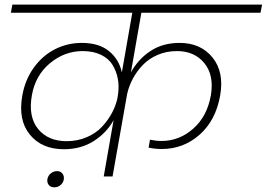

<svg xmlns="http://www.w3.org/2000/svg" viewBox="-20 -760 1149 827"><path d="M426.8 0 469.2 -242.2Q438.5 -187 383.3 -152.1Q328.1 -117.2 254.9 -117.2Q160.2 -117.2 108.6 -180.2Q57.1 -243.2 76.2 -349.1Q88.4 -417.5 126.2 -469.5Q164.1 -521.5 217.5 -548.3Q271 -575.2 332 -575.2Q406.2 -575.2 449.5 -539.8Q492.7 -504.4 504.9 -448.2L549.8 -705.1H26.9L33.2 -740.2H1108.9L1102.1 -705.1H588.9L543.9 -448.2Q575.2 -505.4 628.2 -540.3Q681.2 -575.2 753.9 -575.2Q844.2 -575.2 895.3 -512.5Q946.3 -449.7 928.2 -348.1Q909.2 -241.2 839.6 -179.7Q770 -118.2 676.8 -118.2Q648.4 -118.2 620.1 -124L626 -158.2Q651.9 -152.8 675.8 -152.8Q752 -152.8 812 -205.6Q872.1 -258.3 888.2 -349.1Q902.8 -435.5 860.4 -487.8Q817.9 -540 742.2 -540Q697.3 -540 659.2 -523.7Q621.1 -507.3 595.2 -480.2Q569.3 -453.1 552.5 -421.6Q535.6 -390.1 527.8 -356L464.8 0ZM267.1 -151.9Q314 -151.9 354 -169.2Q394 -186.5 419.9 -214.6Q445.8 -242.7 462.4 -273.9Q479 -305.2 485.8 -336.9L488.8 -356.9Q493.2 -390.6 487.3 -421.6Q481.4 -452.6 465.1 -480Q448.7 -507.3 415.5 -523.7Q382.3 -540 335.9 -540Q258.3 -540 195.3 -487.8Q132.3 -435.5 117.2 -349.1Q101.1 -257.3 144 -204.6Q187 -151.9 267.1 -151.9ZM184.1 12.2Q186.5 -2.9 198.5 -12.9Q210.4 -22.9 226.1 -22.9Q240.2 -22.9 248.5 -12.9Q256.8 -2.9 254.9 12.2Q252.9 26.9 241 36.9Q229 46.9 213.9 46.9Q198.7 46.9 190.4 37.1Q182.1 27.3 184.1 12.2Z"/></svg>

Font: SVN-Poppins ExtraLight
Style: Italic
Weight: 200
Italic angle: -10°
Designer: Ninad Kale (Devanagari), Jonny Pinhorn (Latin)
Foundry: Indian Type Foundry
Version: Version 3.002 2017